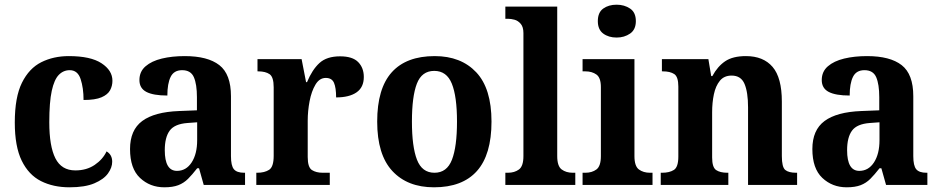

<svg xmlns="http://www.w3.org/2000/svg" viewBox="-20 -788 4001 818"><path d="M276 10Q207 10 154.5 -16.5Q102 -43 72.5 -103.5Q43 -164 43 -266Q43 -374 73.5 -435.5Q104 -497 156 -523Q208 -549 273 -549Q366 -549 412.5 -518.5Q459 -488 459 -444Q459 -422 449 -403.5Q439 -385 412.5 -373.5Q386 -362 336 -362Q336 -413 323.5 -451Q311 -489 277 -489Q250 -489 230.5 -469Q211 -449 200.5 -401Q190 -353 190 -267Q190 -165 216 -113.5Q242 -62 301 -62Q349 -62 383.5 -85.5Q418 -109 434 -143Q458 -129 458 -99Q458 -74 440 -49Q422 -24 382 -7Q342 10 276 10Z M680 10Q619 10 576.5 -30Q534 -70 534 -153Q534 -234 586 -272.5Q638 -311 743 -315L819 -318V-374Q819 -429 806 -459Q793 -489 756 -489Q721 -489 707 -460.5Q693 -432 693 -381Q633 -381 603.5 -396.5Q574 -412 574 -447Q574 -483 600 -505.5Q626 -528 669.5 -538.5Q713 -549 767 -549Q865 -549 914.5 -510.5Q964 -472 964 -378V-123Q964 -82 976.5 -67Q989 -52 1020 -52H1024V0H848L828 -71H820Q799 -44 781 -26Q763 -8 739.5 1Q716 10 680 10ZM734 -60Q773 -60 796.5 -96Q820 -132 820 -191V-267L779 -264Q724 -260 703 -231.5Q682 -203 682 -148Q682 -60 734 -60Z M1072 0V-52H1076Q1107 -52 1126.5 -64.5Q1146 -77 1146 -124V-416Q1146 -460 1128.5 -472Q1111 -484 1080 -484H1077V-536H1265L1284 -438H1288Q1310 -491 1341 -519.5Q1372 -548 1429 -548Q1482 -548 1506 -523.5Q1530 -499 1530 -460Q1530 -416 1499 -394.5Q1468 -373 1412 -373Q1412 -414 1403 -435Q1394 -456 1368 -456Q1341 -456 1324 -427.5Q1307 -399 1299 -357Q1291 -315 1291 -274V-119Q1291 -75 1309 -63.5Q1327 -52 1355 -52H1385V0Z M1829 10Q1716 10 1651.5 -59.5Q1587 -129 1587 -270Q1587 -411 1649 -480Q1711 -549 1832 -549Q1944 -549 2009 -480Q2074 -411 2074 -270Q2074 -129 2012 -59.5Q1950 10 1829 10ZM1831 -52Q1884 -52 1905.5 -107.5Q1927 -163 1927 -270Q1927 -377 1905 -431.5Q1883 -486 1830 -486Q1777 -486 1756 -431.5Q1735 -377 1735 -270Q1735 -163 1756.5 -107.5Q1778 -52 1831 -52Z M2133 0V-52H2144Q2172 -52 2191 -66Q2210 -80 2210 -123V-647Q2210 -673 2198.5 -686.5Q2187 -700 2172 -704Q2157 -708 2144 -708H2133V-760H2354V-123Q2354 -80 2373 -66Q2392 -52 2420 -52H2431V0Z M2607 -628Q2573 -628 2550 -645Q2527 -662 2527 -698Q2527 -735 2550 -751.5Q2573 -768 2607 -768Q2640 -768 2664.5 -751.5Q2689 -735 2689 -698Q2689 -662 2664.5 -645Q2640 -628 2607 -628ZM2462 0V-52H2474Q2502 -52 2521 -66Q2540 -80 2540 -123V-417Q2540 -457 2521 -470.5Q2502 -484 2474 -484H2462V-536H2683V-123Q2683 -80 2702 -66Q2721 -52 2749 -52H2760V0Z M2795 0V-52H2801Q2832 -52 2851 -64Q2870 -76 2870 -121V-419Q2870 -461 2852.5 -472.5Q2835 -484 2804 -484H2800V-536H2998L3010 -464H3015Q3037 -505 3069.5 -527Q3102 -549 3158 -549Q3232 -549 3271.5 -503Q3311 -457 3311 -355V-123Q3311 -76 3325.5 -64Q3340 -52 3372 -52H3376V0H3167V-331Q3167 -395 3152 -430.5Q3137 -466 3097 -466Q3065 -466 3047 -444Q3029 -422 3021.5 -386.5Q3014 -351 3014 -310V-117Q3014 -75 3031 -63.5Q3048 -52 3079 -52H3083V0Z M3587 10Q3526 10 3483.5 -30Q3441 -70 3441 -153Q3441 -234 3493 -272.5Q3545 -311 3650 -315L3726 -318V-374Q3726 -429 3713 -459Q3700 -489 3663 -489Q3628 -489 3614 -460.5Q3600 -432 3600 -381Q3540 -381 3510.5 -396.5Q3481 -412 3481 -447Q3481 -483 3507 -505.5Q3533 -528 3576.5 -538.5Q3620 -549 3674 -549Q3772 -549 3821.5 -510.5Q3871 -472 3871 -378V-123Q3871 -82 3883.5 -67Q3896 -52 3927 -52H3931V0H3755L3735 -71H3727Q3706 -44 3688 -26Q3670 -8 3646.5 1Q3623 10 3587 10ZM3641 -60Q3680 -60 3703.5 -96Q3727 -132 3727 -191V-267L3686 -264Q3631 -260 3610 -231.5Q3589 -203 3589 -148Q3589 -60 3641 -60Z"/></svg>

Font: Noto Serif Lao SemiCondensed
Style: Bold
Weight: 700
Width: 4
Designer: Monotype Design Team
Foundry: Monotype Imaging Inc.
Version: Version 2.003; ttfautohint (v1.8.4.7-5d5b)